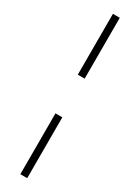

<svg xmlns="http://www.w3.org/2000/svg" viewBox="-268 -827 778 1066"><g transform="rotate(30 121.0 -294.0)"><path d="M99 -418V-808H143V-418ZM99 220V-170H143V220Z"/></g></svg>

Font: Encode Sans SC SemiExpanded ExtraLight
Style: Regular
Weight: 250
Width: 6
Designer: Multiple Designers
Foundry: Impallari Type
Version: Version 3.002